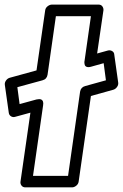

<svg xmlns="http://www.w3.org/2000/svg" viewBox="-20 -787 532 832"><path d="M1 -418.9Q-0.5 -429.2 6.3 -438.5Q13.2 -447.8 22.9 -450.2L138.2 -481.9L175.8 -742.2Q177.2 -752.9 186.5 -760Q195.8 -767.1 205.1 -767.1H407.2Q418 -767.1 423.6 -759.3Q429.2 -751.5 428.2 -742.2L400.9 -555.2L446.8 -567.9Q457 -570.8 465.8 -565.7Q474.6 -560.5 475.1 -550.8L492.2 -429.2Q493.7 -418.9 486.8 -409.7Q480 -400.4 470.2 -397.9L374 -371.1L320.8 0Q319.3 10.7 310.3 17.8Q301.3 24.9 292 24.9H89.8Q79.1 24.9 73.2 17.1Q67.4 9.3 68.8 0L111.8 -298.8L45.9 -280.8Q36.1 -277.8 27.8 -283Q19.5 -288.1 18.1 -297.9ZM55.2 -409.2 64.9 -335.9 138.2 -356Q144.5 -357.4 149.4 -357.4Q154.3 -357.4 157.5 -356.2Q160.6 -355 162.8 -352.8Q165 -350.6 165.8 -348.4Q166.5 -346.2 167 -343.3Q167.5 -340.3 167.5 -338.4Q167.5 -336.4 167 -334V-332L123 -24.9H274.9L327.1 -390.1Q330.6 -409.2 349.1 -414.1L439 -439L429.2 -513.2L375 -498Q368.7 -496.1 363.8 -496.1Q358.9 -496.1 355.7 -497.3Q352.5 -498.5 350.3 -500.7Q348.1 -502.9 347.4 -505.4Q346.7 -507.8 346.2 -510.7Q345.7 -513.7 345.7 -515.6Q345.7 -517.6 345.7 -519.5L346.2 -522L374 -716.8H222.2L186 -462.9Q182.6 -443.8 164.1 -439Z"/></svg>

Font: Trueno ExtraBold Outline
Style: Italic
Weight: 800
Width: 6
Designer: Julieta Ulanovsky
Foundry: Julieta Ulanovsky
Version: Version 3.001b | FøM Fix